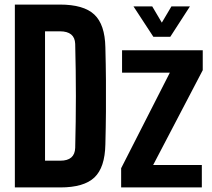

<svg xmlns="http://www.w3.org/2000/svg" viewBox="-20 -820 928 840"><path d="M45 0V-800H242Q346 -800 392.5 -756.5Q439 -713 441 -613Q443 -537 443.5 -468.5Q444 -400 443.5 -332Q443 -264 441 -188Q439 -87 393 -43.5Q347 0 244 0ZM177 -117H244Q307 -117 309 -173Q312 -291 312 -400.5Q312 -510 309 -628Q307 -683 242 -683H177ZM510 0V-84L723 -502H514V-600H867V-513L650 -98H863V0ZM564 -792H646L688 -721L730 -792H811L725 -659H651Z"/></svg>

Font: Big Shoulders Text ExtraBold
Style: Regular
Weight: 800
Designer: Patric King
Foundry: XO Type Co
Version: Version 1.000; ttfautohint (v1.8.2)